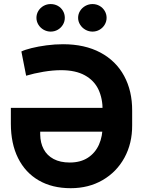

<svg xmlns="http://www.w3.org/2000/svg" viewBox="-20 -940 722 969"><path d="M647 -381.3V-308.2Q647.6 -216.6 608.1 -144.2Q568.5 -71.9 498 -31.1Q427.4 9.8 336.9 9.8Q243.3 9.8 175.5 -29.6Q107.7 -68.9 71.3 -141.9Q34.8 -214.8 34.8 -315.9V-395.7H538.7V-275.4H182.9V-261.3Q183.5 -218.9 200.4 -187.1Q217.3 -155.3 250.6 -137.5Q283.9 -119.8 332 -119.8Q386.3 -119.8 423.4 -143.9Q460.6 -168 479.6 -210.4Q498.5 -252.9 497.9 -308.2V-381.3Q498.5 -442.1 476.9 -488.1Q455.2 -534 408.2 -559.9Q361.3 -585.8 288.4 -585.8Q247.2 -585.8 199.1 -577.8Q151.1 -569.7 111.9 -557.9L87.9 -680.2Q106 -689 139.4 -697.3Q172.7 -705.6 214.6 -711.2Q256.5 -716.8 298.1 -716.8Q407.7 -716.8 486.6 -674.8Q565.5 -632.7 606.5 -556.7Q647.6 -480.7 647 -381.3ZM163.9 -850Q163.9 -869 173.6 -885Q183.4 -901 199.9 -910.3Q216.5 -919.5 235.6 -919.5Q255.5 -919.5 271.8 -910.5Q288.1 -901.4 297.6 -885.4Q307.1 -869.4 307.1 -850Q307.1 -831.5 297.6 -815.5Q288.1 -799.5 271.8 -790Q255.5 -780.5 235.6 -780.5Q216.9 -780.5 200.1 -790Q183.4 -799.5 173.6 -815.7Q163.9 -831.9 163.9 -850ZM374.2 -850Q374.2 -869 384.2 -885Q394.2 -901 411 -910.3Q427.8 -919.5 446.8 -919.5Q466.3 -919.5 482.6 -910.3Q498.9 -901 508.4 -885Q518 -869 518 -850Q518 -831.5 508.4 -815.5Q498.9 -799.5 482.6 -790Q466.3 -780.5 446.8 -780.5Q427.8 -780.5 411 -790Q394.2 -799.5 384.2 -815.7Q374.2 -831.9 374.2 -850Z"/></svg>

Font: WEMIX Pretendard Variable
Style: Regular
Weight: 400
Designer: Base glyphs from Inter by Rasmus Andersson; Hangeul glyphs from Noto Sans CJK(Source Han Sans) by Jang Soo-young and Kan
Foundry: Kil Hyung-jin
Version: Version 1.000;Glyphs 3.2 (3208)